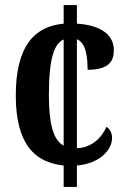

<svg xmlns="http://www.w3.org/2000/svg" viewBox="-20 -734 496 754"><path d="M230 -84V0H282V-84C373 -92 420 -146 420 -192C420 -210 413 -227 398 -236C380 -193 338 -153 282 -152V-580C316 -566 324 -516 324 -460C413 -460 427 -498 427 -538C427 -592 383 -635 282 -641V-714H230V-641C119 -631 42 -558 42 -359C42 -171 114 -96 230 -84ZM230 -579V-162C188 -184 172 -252 172 -360C172 -503 192 -562 230 -579Z"/></svg>

Font: Noto Serif Bengali ExtraCondensed
Style: Bold
Weight: 700
Width: 2
Designer: Juan Bruce, Universal Thirst, Indian Type Foundry and the Monotype Design Team.
Foundry: Monotype Imaging Inc.
Version: Version 2.003